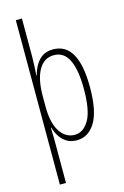

<svg xmlns="http://www.w3.org/2000/svg" viewBox="-146 -823 723 1121"><g transform="rotate(-15 215.5 -263.0)"><path d="M387 -270Q387 -126 345.5 -58Q304 10 234 10Q197 10 171.5 -6.5Q146 -23 130.5 -48Q115 -73 108 -100H105Q105 -88 106 -70Q107 -52 107 -29V234H70V-760H107V-525Q107 -502 105.5 -473Q104 -444 102 -416H104Q113 -449 129 -477Q145 -505 170.5 -522Q196 -539 235 -539Q387 -539 387 -270ZM350 -270Q350 -384 321 -444.5Q292 -505 231 -505Q171 -505 139 -448.5Q107 -392 107 -291V-228Q107 -129 141 -76.5Q175 -24 230 -24Q282 -24 316 -81Q350 -138 350 -270Z"/></g></svg>

Font: Noto Sans Gujarati ExtraCondensed ExtraLight
Style: Regular
Weight: 200
Width: 2
Designer: Jelle Bosma - Monotype Design Team, Universal Thirst
Foundry: Monotype Imaging Inc.
Version: Version 2.106; ttfautohint (v1.8.4.7-5d5b)